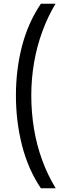

<svg xmlns="http://www.w3.org/2000/svg" viewBox="-20 -852 379 1037"><path d="M201 165Q132 63 99 -66.5Q66 -196 66 -336Q66 -477 99 -603.5Q132 -730 201 -832H280Q238 -762 208.5 -681.5Q179 -601 164 -514Q149 -427 149 -336Q149 -245 163.5 -157Q178 -69 207.5 12Q237 93 281 165Z"/></svg>

Font: Noto Sans Devanagari SemiCondensed
Style: Regular
Weight: 400
Width: 4
Designer: Jelle Bosma - Monotype Design Team
Foundry: Monotype Imaging Inc.
Version: Version 2.006